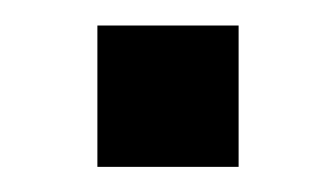

<svg xmlns="http://www.w3.org/2000/svg" viewBox="-20 -426 266 152"><path d="M168.9 -293.9H57.1V-405.8H168.9Z"/></svg>

Font: BaseOne
Style: Regular
Weight: 400
Designer: Domenico Catapano
Foundry: Design by Basse
Version: Version 1.000;PS 001.001;hotconv 1.0.56